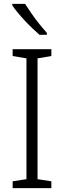

<svg xmlns="http://www.w3.org/2000/svg" viewBox="-20 -967 329 987"><path d="M244 0H45V-35L116 -46V-667L45 -679V-714H244V-679L173 -667V-46L244 -35ZM109 -947Q123 -925 142 -897.5Q161 -870 182 -844Q203 -818 221 -798V-788H183Q166 -803 146 -822Q126 -841 106.5 -862Q87 -883 70.5 -903Q54 -923 43 -939V-947Z"/></svg>

Font: Noto Sans Hebrew SemiCondensed Light
Style: Regular
Weight: 300
Width: 4
Designer: Monotype Design Team
Foundry: Monotype Imaging Inc.
Version: Version 2.003